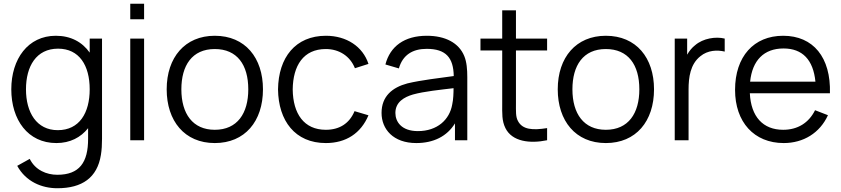

<svg xmlns="http://www.w3.org/2000/svg" viewBox="-20 -745 4470 1020"><path d="M279.5 15C352.5 15 409 -15 448 -64V-8.5C448.5 118.5 401.5 183.5 284.5 183.5C227.5 183.5 167.5 159 138 99L71.5 136C117.5 220 201.5 255 284.5 255C416.5 255 496.5 199 516 78.5C520.5 51 522 23.5 522 -7.5V-540H456.5V-465.5C417 -521.5 356.5 -555 276.5 -555C128.5 -555 40 -431.5 40 -270.5C40 -108.5 128 15 279.5 15ZM287 -53.5C174.5 -53.5 118 -147.5 118 -270.5C118 -392.5 172.5 -486.5 288.5 -486.5C401 -486.5 456.5 -397.5 456.5 -270.5C456.5 -145.5 402 -53.5 287 -53.5Z M745.5 -642.5V-725H672V-642.5ZM745.5 0V-540H672V0Z M1121 15C1281 15 1377 -100.5 1377 -270.5C1377 -437.5 1283 -555 1121 -555C963 -555 865.5 -440.5 865.5 -270.5C865.5 -103 960 15 1121 15ZM1121 -55.5C1004 -55.5 943.5 -140.5 943.5 -270.5C943.5 -396.5 1000 -484.5 1121 -484.5C1240 -484.5 1299 -400.5 1299 -270.5C1299 -143 1241 -55.5 1121 -55.5Z M1711 15C1818 15 1897 -36.5 1937.5 -132.5L1863.5 -154.5C1836.5 -89.5 1784 -55.5 1711 -55.5C1595 -55.5 1536.5 -140.5 1535 -270C1536.5 -396 1591.5 -484.5 1711 -484.5C1781.5 -484.5 1840 -447 1865.5 -382.5L1937.5 -405.5C1907.5 -498 1820.5 -555 1711.5 -555C1550 -555 1459 -440 1457 -270C1459 -103.5 1547.5 15 1711 15Z M2191.5 15C2283.5 15 2355 -21 2397 -89.5V0H2462.5V-335.5C2462.5 -375.5 2459.5 -415.5 2446.5 -447C2418 -517 2346 -555 2247.5 -555C2128.5 -555 2052.5 -499 2027.5 -402.5L2099 -381.5C2119.5 -453.5 2172.5 -485.5 2246.5 -485.5C2349 -485.5 2389 -438.5 2390.5 -341C2318.5 -331 2217.5 -319.5 2144.5 -302C2064 -280.5 2007 -233.5 2007 -145C2007 -59 2069 15 2191.5 15ZM2200 -48.5C2113 -48.5 2080.5 -98 2080.5 -145C2080.5 -203.5 2128 -229.5 2174 -243C2233.5 -259.5 2318.5 -268 2389.5 -276.5C2389.5 -252 2388.5 -217 2382.5 -190.5C2368.5 -109 2303 -48.5 2200 -48.5Z M2886.5 -64.5C2809 -52 2756 -56.5 2732 -101.5C2719 -124.5 2721 -153 2721 -198.5V-477H2886.5V-540H2721V-690H2648V-540H2532.5V-477H2648V-195.5C2648 -142.5 2645.5 -104 2665 -64.5C2700.5 7.5 2795 19 2886.5 0Z M3198.5 15C3358.5 15 3454.5 -100.5 3454.5 -270.5C3454.5 -437.5 3360.5 -555 3198.5 -555C3040.5 -555 2943 -440.5 2943 -270.5C2943 -103 3037.5 15 3198.5 15ZM3198.5 -55.5C3081.5 -55.5 3021 -140.5 3021 -270.5C3021 -396.5 3077.5 -484.5 3198.5 -484.5C3317.5 -484.5 3376.5 -400.5 3376.5 -270.5C3376.5 -143 3318.5 -55.5 3198.5 -55.5Z M3638 0V-269.5C3638 -334 3647 -404 3701 -446.5C3740 -478.5 3790 -480.5 3830 -471V-540C3782.5 -552 3715 -541.5 3672.5 -504.5C3657 -492.5 3642 -475 3630.5 -454.5V-540H3564.5V0Z M4143.5 15C4248 15 4335.5 -38.5 4378.5 -133L4310 -159.5C4276.5 -92 4217.5 -55.5 4140.5 -55.5C4033 -55.5 3969.5 -125.5 3963.5 -249.5H4389C4394.5 -440 4300.5 -555 4140.5 -555C3984.5 -555 3885 -444.5 3885 -267.5C3885 -96.5 3986 15 4143.5 15ZM4142.5 -487.5C4243 -487.5 4300.5 -427.5 4312 -311H3965C3976.5 -424.5 4038.5 -487.5 4142.5 -487.5Z"/></svg>

Font: Manrope
Style: Regular
Weight: 400
Designer: Mikhail Sharanda
Foundry: Mikhail Sharanda
Version: Version 4.505